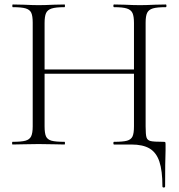

<svg xmlns="http://www.w3.org/2000/svg" viewBox="-20 -645 798 857"><path d="M720 -613Q681 -613 662.5 -607.5Q644 -602 637 -588Q630 -574 630 -544V-81Q630 -44 634 -31.5Q638 -19 652 -15.5Q666 -12 709 -12Q716 -12 717.5 -10.5Q719 -9 719 0V26Q717 74 717 187Q717 192 711 192Q705 192 705 187Q705 117 691.5 76.5Q678 36 648 18Q618 0 566 0H489Q486 0 486 -6Q486 -12 489 -12Q529 -12 547 -17Q565 -22 571.5 -36Q578 -50 578 -81V-316H179V-81Q179 -50 185.5 -36Q192 -22 210 -17Q228 -12 268 -12Q270 -12 270 -6Q270 0 268 0Q238 0 220 -1L152 -2L86 -1Q68 0 36 0Q34 0 34 -6Q34 -12 36 -12Q75 -12 93.5 -17Q112 -22 119 -36.5Q126 -51 126 -81V-544Q126 -574 119.5 -588Q113 -602 94.5 -607.5Q76 -613 37 -613Q35 -613 35 -619Q35 -625 37 -625L86 -624Q128 -622 152 -622Q179 -622 221 -624L268 -625Q270 -625 270 -619Q270 -613 268 -613Q229 -613 210.5 -607Q192 -601 185.5 -586.5Q179 -572 179 -542V-335H578V-542Q578 -572 571.5 -586.5Q565 -601 546.5 -607Q528 -613 489 -613Q486 -613 486 -619Q486 -625 489 -625L536 -624Q578 -622 605 -622Q630 -622 672 -624L720 -625Q723 -625 723 -619Q723 -613 720 -613Z"/></svg>

Font: Cormorant Garamond Light
Style: Regular
Weight: 300
Designer: Christian Thalmann (Catharsis Fonts)
Version: Version 3.000